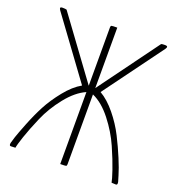

<svg xmlns="http://www.w3.org/2000/svg" viewBox="-128 -804 840 910"><g transform="rotate(20 292.0 -349.5)"><path d="M276 -395V-689Q276 -697 280 -698.5Q284 -700 309 -700V-395L531 -698Q535 -700 551 -700Q569 -700 558 -684L339 -386Q379 -363 417 -316.5Q455 -270 480.5 -219.5Q506 -169 525.5 -122Q545 -75 554 -44L563 -14Q566 1 557 1Q543 1 535 0Q533 -14 518 -58.5Q503 -103 476 -164.5Q449 -226 404 -283.5Q359 -341 309 -363V-11Q309 -3 305 -1.5Q301 0 276 0V-363Q226 -341 180.5 -284Q135 -227 108.5 -165.5Q82 -104 67 -59.5Q52 -15 50 0Q43 1 27 1Q18 1 21 -14Q24 -26 30.5 -46Q37 -66 58.5 -120.5Q80 -175 104 -220.5Q128 -266 166.5 -314Q205 -362 246 -385L27 -684Q16 -700 32 -700Q48 -700 54 -698Z"/></g></svg>

Font: Yanone Kaffeesatz Thin
Style: Regular
Weight: 250
Designer: Yanone (Cyrillic: Daniel Pouzeot)
Foundry: Yanone
Version: Version 1.003;PS 001.003;hotconv 1.0.88;makeotf.lib2.5.64775